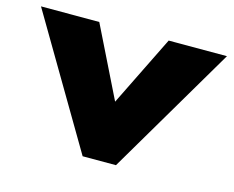

<svg xmlns="http://www.w3.org/2000/svg" viewBox="-116 -624 894 735"><g transform="rotate(15 330.5 -256.5)"><path d="M193 -513H-38L264.5 0H396.5L699 -513H468L330.5 -234Z"/></g></svg>

Font: Hussar
Style: BdWide
Weight: 700
Foundry: Cannot Into Space Fonts
Version: Version 2.00